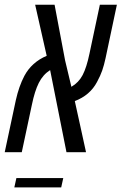

<svg xmlns="http://www.w3.org/2000/svg" viewBox="-50 -650 519 820"><path d="M449.2 -629.9 400.9 -401.9Q394.5 -372.1 386.7 -349.4Q378.9 -326.7 364.3 -299.8Q334.5 -243.2 269.5 -218.3Q277.8 -180.2 293.9 -107.4Q310.1 -34.7 317.4 0H233.9L164.1 -350.6Q133.3 -331.1 115.7 -295.9Q98.1 -260.7 86.4 -203.6L43 0H-29.8L17.6 -222.2Q30.8 -281.7 54.2 -326.2Q85.4 -384.3 149.4 -411.6L100.1 -629.9H183.1L228 -392.1L254.9 -279.3Q286.1 -297.4 303 -329.6Q319.8 -361.8 332 -420.4L376.5 -629.9ZM211.4 150.4H11.2L20 110.4H220.2Z"/></svg>

Font: Open Sans Hebrew Condensed
Style: Italic
Weight: 400
Width: 3
Italic angle: -12°
Foundry: Ascender Corporation, Yanek Iontef
Version: Version 2.001;PS 002.001;hotconv 1.0.70;makeotf.lib2.5.58329